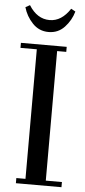

<svg xmlns="http://www.w3.org/2000/svg" viewBox="-60 -927 427 961"><g transform="rotate(5 153.5 -447.0)"><path d="M22 -676.8V-702.1H252V-676.8H206.1V-25.9H287.1V0H58.1V-25.9H104V-676.8ZM28.8 -881.8 50.8 -894Q91.8 -828.1 154.8 -828.1Q214.8 -828.1 257.8 -894L279.8 -881.8Q267.1 -836.9 234.9 -802.5Q202.6 -768.1 154.8 -768.1Q106.9 -768.1 74.2 -802.5Q41.5 -836.9 28.8 -881.8Z"/></g></svg>

Font: Dehuti
Style: Bold
Weight: 700
Version: Version 1.2